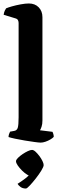

<svg xmlns="http://www.w3.org/2000/svg" viewBox="-20 -820 344 1104"><path d="M214 0Q204 0 178.5 -3.5Q153 -7 122.5 -12Q92 -17 66.5 -22.5Q41 -28 29 -32Q29 -40 32 -49Q35 -58 38 -63L60 -67Q77 -69 82 -85Q87 -101 87 -146V-688Q87 -696 83.5 -703.5Q80 -711 70 -714L1 -735Q3 -749 7.5 -758.5Q12 -768 15 -772Q26 -777 49 -783.5Q72 -790 99 -795Q126 -800 146 -800Q181 -800 202.5 -778Q224 -756 224 -721V-127Q224 -106 219 -91.5Q214 -77 210 -71L282 -62Q284 -58 286.5 -50Q289 -42 289 -33Q283 -26 269.5 -18Q256 -10 241 -5Q226 0 214 0ZM129 264Q110 264 98 255Q86 246 81 237Q102 224 125 206.5Q148 189 161 169L162 194Q152 194 136.5 184.5Q121 175 106.5 160.5Q92 146 82 131.5Q72 117 72 107Q72 99 83 88Q94 77 109.5 66.5Q125 56 140 49Q155 42 164 42Q173 42 184 52Q195 62 206 76.5Q217 91 224 105.5Q231 120 231 129Q231 139 217.5 161Q204 183 185.5 206.5Q167 230 151 247Q135 264 129 264Z"/></svg>

Font: Texturina Medium 12pt
Style: Bold
Weight: 700
Version: Version 1.002